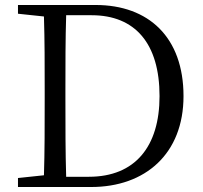

<svg xmlns="http://www.w3.org/2000/svg" viewBox="-20 -749 812 769"><path d="M245 -41C242 -140 242 -241 242 -354V-390C242 -492 242 -592 245 -688H347C521 -688 619 -575 619 -364C619 -162 521 -41 336 -41ZM52 -729V-694L156 -683C159 -587 159 -489 159 -390V-354C159 -241 159 -142 156 -47L52 -36V0H345C562 0 715 -133 715 -364C715 -600 575 -729 363 -729Z"/></svg>

Font: Noto Serif CJK JP
Style: Regular
Weight: 400
Designer: Ryoko NISHIZUKA 西塚涼子 (kana & ideographs); Frank Grießhammer (Latin, Greek & Cyrillic); Wenlong ZHANG 张文龙 (bopomofo); San
Foundry: Adobe Systems Incorporated
Version: Version 1.000;PS 1;hotconv 16.6.53;makeotf.lib2.5.65590